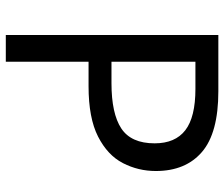

<svg xmlns="http://www.w3.org/2000/svg" viewBox="-74 -680 754 645"><g transform="rotate(90 302.5 -357.0)"><path d="M286 -714Q426 -714 490 -659Q554 -604 554 -504Q554 -445 527.5 -393.5Q501 -342 438.5 -310Q376 -278 269 -278H187V0H97V-714ZM278 -637H187V-355H259Q361 -355 411 -388Q461 -421 461 -500Q461 -569 417 -603Q373 -637 278 -637Z"/></g></svg>

Font: Noto Sans Masaram Gondi
Style: Regular
Weight: 400
Designer: Ek Type & Mukund Gokhale
Foundry: Ek Type
Version: Version 1.004; ttfautohint (v1.8.4.7-5d5b)